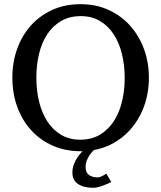

<svg xmlns="http://www.w3.org/2000/svg" viewBox="-20 -707 771 918"><path d="M512.2 163.1Q496.1 171.4 480.5 177.2Q467.3 182.6 452.4 186.8Q437.5 190.9 426.3 190.9Q379.4 190.9 352.8 172.6Q326.2 154.3 326.2 118.2Q326.2 97.2 333.3 78.6Q340.3 60.1 350.8 44.7Q361.3 29.3 373.5 17.6Q374.5 17.1 375 16.1H366.2Q292.5 16.1 232.2 -10.5Q171.9 -37.1 128.9 -84.5Q85.9 -131.8 62.5 -196Q39.1 -260.3 39.1 -335.9Q39.1 -409.2 62 -473.1Q85 -537.1 127.4 -584.7Q169.9 -632.3 230.2 -659.7Q290.5 -687 365.2 -687Q439.5 -687 499.8 -659.2Q560.1 -631.3 602.8 -583.5Q645.5 -535.6 668.7 -471.7Q691.9 -407.7 691.9 -335Q691.9 -262.2 668.5 -198.2Q645 -134.3 602.3 -86.7Q559.6 -39.1 499.5 -11.2Q466.3 3.4 429.2 10.3L424.8 14.6Q415.5 24.4 407.5 36.1Q399.4 47.9 394.3 62Q389.2 76.2 389.2 91.8Q389.2 116.7 404.5 128.9Q419.9 141.1 447.3 141.1Q452.6 141.1 460 138.4Q467.3 135.7 473.6 132.3Q481 128.4 488.3 123ZM576.2 -334Q576.2 -395 563 -449Q549.8 -502.9 523.4 -543.2Q497.1 -583.5 457.8 -606.7Q418.5 -629.9 366.2 -629.9Q312 -629.9 272 -606.4Q231.9 -583 205.6 -542.7Q179.2 -502.4 166.5 -449Q153.8 -395.5 153.8 -335.9Q153.8 -275.9 166.7 -221.9Q179.7 -168 205.8 -127.4Q231.9 -86.9 271.2 -63Q310.5 -39.1 363.8 -39.1Q418 -39.1 457.8 -63Q497.6 -86.9 523.9 -127.2Q550.3 -167.5 563.2 -220.9Q576.2 -274.4 576.2 -334Z"/></svg>

Font: Charis SIL Phon
Style: Regular
Weight: 400
Foundry: SIL International
Version: Version 5.000